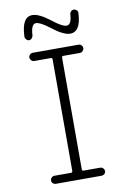

<svg xmlns="http://www.w3.org/2000/svg" viewBox="-101 -994 701 1054"><g transform="rotate(-10 250.0 -467.5)"><path d="M92.8 -825.2Q96.7 -935.5 156.2 -934.6Q193.4 -934.6 255.9 -885.7Q307.6 -844.7 332 -844.7Q359.4 -844.7 362.3 -903.3Q363.3 -912.1 369.6 -918.5Q376 -924.8 384.8 -924.8Q393.6 -924.8 400.9 -918Q408.2 -911.1 407.2 -902.3Q403.3 -798.8 343.8 -797.9Q306.6 -797.9 243.2 -847.7Q191.4 -887.7 168 -887.7Q140.6 -887.7 137.7 -825.2Q136.7 -816.4 130.4 -809.1Q124 -801.8 115.2 -801.8Q106.4 -801.8 99.6 -809.1Q92.8 -816.4 92.8 -825.2ZM285.2 -684.6Q276.4 -684.6 276.4 -675.8V-53.7Q276.4 -44.9 285.2 -44.9H377.9Q386.7 -44.9 393.6 -38.1Q400.4 -31.2 400.4 -22Q400.4 -12.7 393.6 -6.3Q386.7 0 377.9 0H122.1Q113.3 0 106.4 -6.3Q99.6 -12.7 99.6 -22Q99.6 -31.2 106.4 -38.1Q113.3 -44.9 122.1 -44.9H214.8Q223.6 -44.9 223.6 -53.7V-675.8Q223.6 -684.6 214.8 -684.6H122.1Q113.3 -684.6 106.4 -691.9Q99.6 -699.2 99.6 -708Q99.6 -716.8 106.4 -723.6Q113.3 -730.5 122.1 -730.5H377.9Q386.7 -730.5 393.6 -723.6Q400.4 -716.8 400.4 -708Q400.4 -699.2 393.6 -691.9Q386.7 -684.6 377.9 -684.6Z"/></g></svg>

Font: Rounded Mgen+ 2m light
Style: Regular
Weight: 200
Designer: [Source Han Sans]
Ryoko NISHIZUKA  (kana & ideographs); Paul D. Hunt (Latin, Greek & Cyrillic); Wenlong ZHANG  (bopomofo
Version: Version 1.059.20150602